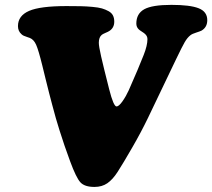

<svg xmlns="http://www.w3.org/2000/svg" viewBox="-20 -737 859 777"><path d="M561.5 -514.6Q576.7 -553.2 576.7 -578.6Q576.7 -590.8 566.9 -599.6Q563.5 -603 554.2 -608.9Q544.9 -614.7 541 -618.7Q531.7 -627.9 531.7 -641.6Q531.7 -681.6 563.7 -699.5Q595.7 -717.3 673.8 -717.3Q749 -717.3 783.9 -703.6Q818.8 -689.9 818.8 -655.3Q818.8 -627 795.9 -613.3Q790.5 -610.4 774.2 -605.2Q757.8 -600.1 751 -594.7Q738.3 -585 727.5 -566.4Q716.8 -547.9 692.9 -498L578.6 -259.3Q551.3 -202.6 515.1 -139.9Q479 -77.1 456.1 -41.5Q436 -10.3 414.3 4.6Q392.6 19.5 362.3 19.5Q322.3 19.5 305.2 0.7Q288.1 -18.1 263.7 -84.5Q251.5 -118.2 241.2 -147.5Q231 -176.8 221.2 -208.5Q211.4 -240.2 206.1 -258.3Q200.7 -276.4 191.4 -312.3Q182.1 -348.1 179 -359.6Q175.8 -371.1 164.8 -416.3Q153.8 -461.4 150.9 -473.1Q135.7 -534.7 126.2 -555.9Q116.7 -577.1 100.6 -583.5Q98.1 -584.5 89.8 -587.2Q81.5 -589.8 76.2 -592.3Q70.8 -594.7 66.9 -598.6Q52.7 -611.3 52.7 -631.3Q52.7 -673.3 97.7 -692.9Q142.6 -712.4 249 -712.4Q284.7 -712.4 306.9 -711.9Q329.1 -711.4 353.8 -709.2Q378.4 -707 392.6 -702.9Q406.7 -698.7 419.2 -691.9Q431.6 -685.1 437 -674.6Q442.4 -664.1 442.4 -649.4Q442.4 -624 421.9 -611.3Q417.5 -608.4 407 -604Q396.5 -599.6 392.1 -596.2Q379.9 -586.4 379.9 -564Q379.9 -549.8 389.2 -508.8Q398.9 -465.8 421.9 -375.5Q439.5 -306.2 451.7 -306.2Q460.9 -306.2 475.6 -326.9Q490.2 -347.7 501 -371.6Q541 -461.9 561.5 -514.6Z"/></svg>

Font: Cooper* Black
Style: Italic
Weight: 900
Italic angle: -7°
Designer: Owen Earl
Foundry: indestructible type*
Version: Version 0.001